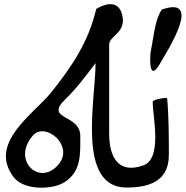

<svg xmlns="http://www.w3.org/2000/svg" viewBox="-20 -878 875 904"><path d="M135 -240C193 -306 328 -194 258 -107C170 5 31 -122 135 -240ZM742 -833C708 -783 704 -704 691 -643C685 -616 679 -488 730 -573C768 -639 938 -901 742 -833ZM433 -836C398 -683 318 -564 222 -444C141 -342 -78 -206 44 -44C92 19 227 17 285 -21C364 -72 358 -155 358 -238C358 -342 186 -313 288 -411C341 -462 385 -522 430 -581C430 -409 339 5 576 5C681 5 775 -24 775 -148C775 -226 775 -328 767 -415C767 -421 699 -410 699 -399C699 -327 746 -131 654 -99C538 -58 494 -137 494 -249V-669C494 -706 566 -722 558 -792C549 -868 496 -873 433 -836Z"/></svg>

Font: Philokalia
Style: Regular
Weight: 400
Version: Version 001.010